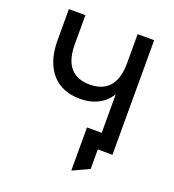

<svg xmlns="http://www.w3.org/2000/svg" viewBox="-153 -818 998 1102"><g transform="rotate(20 346.0 -267.0)"><path d="M408 166V-97.5H559.5V0H509.5V119ZM498 0V-333Q480.5 -303.5 453.8 -282.2Q427 -261 391.5 -249.5Q356 -238 313 -238Q239 -238 186.5 -270Q134 -302 106 -363.5Q78 -425 78 -514V-700H179V-521Q179 -459 196.8 -417.5Q214.5 -376 249.8 -355Q285 -334 338 -334Q377 -334 407 -345.8Q437 -357.5 457 -381Q477 -404.5 487.5 -439.5Q498 -474.5 498 -521V-700H599V0Z"/></g></svg>

Font: Overpass Medium
Style: Regular
Weight: 500
Designer: Delve Withrington, Dave Bailey, Thomas Jockin
Foundry: Delve Fonts LLC
Version: Version 4.000